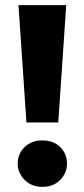

<svg xmlns="http://www.w3.org/2000/svg" viewBox="-20 -720 329 748"><path d="M83 -243 52 -700H238L207 -243ZM145 8Q103 8 76 -19Q49 -46 49 -83Q49 -121 76 -147Q103 -173 145 -173Q188 -173 214.5 -147Q241 -121 241 -83Q241 -46 214.5 -19Q188 8 145 8Z"/></svg>

Font: Montserrat Z
Style: Bold
Weight: 700
Designer: Julieta Ulanovsky
Foundry: Julieta Ulanovsky
Version: Version 8.000